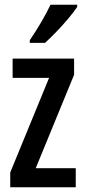

<svg xmlns="http://www.w3.org/2000/svg" viewBox="-20 -786 359 806"><path d="M298 0H23V-62L186 -459H33V-540H291V-472L130 -80H298ZM304 -757Q291 -737 267 -708.5Q243 -680 216.5 -652.5Q190 -625 169 -606H105V-617Q159 -697 192 -766H304Z"/></svg>

Font: Noto Sans Telugu ExtraCondensed Medium
Style: Regular
Weight: 500
Width: 2
Designer: Jelle Bosma - Monotype Design Team
Foundry: Monotype Imaging Inc.
Version: Version 2.005; ttfautohint (v1.8.4.7-5d5b)